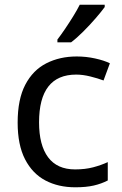

<svg xmlns="http://www.w3.org/2000/svg" viewBox="-20 -786 520 816"><path d="M300 10Q228 10 173 -19Q118 -48 86.5 -109Q55 -170 55 -265Q55 -364 87.5 -426Q120 -488 177 -517Q234 -546 306 -546Q346 -546 384.5 -537.5Q423 -529 447 -517L420 -444Q396 -453 364 -461Q332 -469 304 -469Q146 -469 146 -266Q146 -169 184.5 -117.5Q223 -66 299 -66Q342 -66 376 -75Q410 -84 438 -97V-19Q411 -5 378.5 2.5Q346 10 300 10ZM425 -766V-756Q412 -738 387.5 -709.5Q363 -681 334.5 -652.5Q306 -624 282 -606H224V-618Q238 -636 256 -662.5Q274 -689 291 -716.5Q308 -744 319 -766Z"/></svg>

Font: Apis
Style: Regular
Weight: 400
Designer: Monotype Design Team
Foundry: Monotype Imaging Inc.
Version: Version 2.000; build 0001